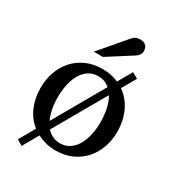

<svg xmlns="http://www.w3.org/2000/svg" viewBox="-195 -842 933 1032"><g transform="rotate(30 272.0 -325.5)"><path d="M405.8 -241.2Q405.8 -283.2 397.5 -321.5Q389.2 -359.9 372.1 -389.2L189.9 -70.8Q205.6 -53.7 225.8 -43.5Q246.1 -33.2 272 -33.2Q306.2 -33.2 331.5 -50.3Q356.9 -67.4 373.3 -96.2Q389.6 -125 397.7 -162.6Q405.8 -200.2 405.8 -241.2ZM344.2 -422.9Q330.1 -435.1 312 -442.1Q293.9 -449.2 272.9 -449.2Q238.3 -449.2 212.9 -432.1Q187.5 -415 171.1 -386.2Q154.8 -357.4 147 -319.8Q139.2 -282.2 139.2 -241.2Q139.2 -204.6 145.8 -171.1Q152.3 -137.7 165 -109.9ZM509.8 -240.2Q509.8 -187 492.9 -140.9Q476.1 -94.7 445.1 -60.8Q414.1 -26.9 369.9 -7.3Q325.7 12.2 271 12.2Q238.8 12.2 210.4 4.9Q182.1 -2.4 157.2 -15.1L102.1 82L66.9 61L123 -37.1Q80.1 -70.8 57.1 -123.3Q34.2 -175.8 34.2 -240.2Q34.2 -293.5 50.8 -339.8Q67.4 -386.2 98.6 -420.7Q129.9 -455.1 174.1 -474.6Q218.3 -494.1 273.9 -494.1Q301.8 -494.1 326.4 -489Q351.1 -483.9 373 -474.1L422.9 -561L459 -541L409.2 -454.1Q433.6 -437 452.4 -414.3Q471.2 -391.6 483.9 -364.3Q496.6 -336.9 503.2 -305.7Q509.8 -274.4 509.8 -240.2ZM416.5 -688Q416.5 -674.3 409.9 -664.6Q403.3 -654.8 393.6 -647.9L241.2 -550.8H184.6L317.4 -706.1Q323.2 -712.4 328.1 -717.5Q333 -722.7 338.9 -726.1Q344.7 -729.5 352.3 -731.2Q359.9 -732.9 370.6 -732.9Q383.8 -732.9 392.6 -728.8Q401.4 -724.6 406.7 -718.3Q412.1 -711.9 414.3 -703.9Q416.5 -695.8 416.5 -688Z"/></g></svg>

Font: Charis SIL Afr
Style: Regular
Weight: 400
Foundry: SIL International
Version: Version 5.000